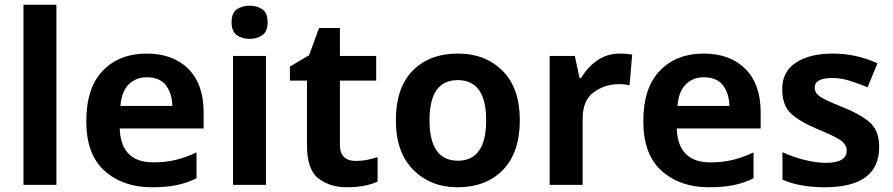

<svg xmlns="http://www.w3.org/2000/svg" viewBox="-20 -780 3768 810"><path d="M218 0H79V-760H218Z M598 -554Q484 -554 414 -482Q344 -410 344 -268Q344 -128 421.5 -59Q499 10 620 10Q681 10 725 1Q769 -8 809 -28V-137Q764 -116 721.5 -105.5Q679 -95 627 -95Q490 -95 485 -238H839V-307Q839 -425 774.5 -489.5Q710 -554 598 -554ZM599 -454Q654 -454 680 -420Q706 -386 707 -333H488Q493 -394 523 -424Q553 -454 599 -454Z M1033 -756Q1002 -756 979.5 -741Q957 -726 957 -686Q957 -647 979.5 -631.5Q1002 -616 1033 -616Q1064 -616 1086.5 -631.5Q1109 -647 1109 -686Q1109 -726 1086.5 -741Q1064 -756 1033 -756ZM1102 -544H963V0H1102Z M1482 -101Q1414 -101 1414 -169V-440H1567V-544H1414V-662H1326L1284 -547L1203 -499V-440H1275V-169Q1275 -64 1323.5 -27Q1372 10 1443 10Q1522 10 1573 -14V-117Q1551 -110 1528.5 -105.5Q1506 -101 1482 -101Z M2173 -273Q2173 -409 2100 -481.5Q2027 -554 1913 -554Q1791 -554 1720.5 -481.5Q1650 -409 1650 -273Q1650 -137 1723.5 -63.5Q1797 10 1910 10Q2031 10 2102 -63.5Q2173 -137 2173 -273ZM1792 -273Q1792 -442 1911 -442Q2031 -442 2031 -273Q2031 -102 1912 -102Q1792 -102 1792 -273Z M2595 -554Q2540 -554 2498 -524Q2456 -494 2432 -451H2425L2405 -544H2299V0H2438V-279Q2438 -357 2485 -391Q2532 -425 2590 -425Q2618 -425 2636 -420L2647 -550Q2621 -554 2595 -554Z M2948 -554Q2834 -554 2764 -482Q2694 -410 2694 -268Q2694 -128 2771.5 -59Q2849 10 2970 10Q3031 10 3075 1Q3119 -8 3159 -28V-137Q3114 -116 3071.5 -105.5Q3029 -95 2977 -95Q2840 -95 2835 -238H3189V-307Q3189 -425 3124.5 -489.5Q3060 -554 2948 -554ZM2949 -454Q3004 -454 3030 -420Q3056 -386 3057 -333H2838Q2843 -394 2873 -424Q2903 -454 2949 -454Z M3689 -160Q3689 -231 3647.5 -265.5Q3606 -300 3535 -328Q3462 -357 3439.5 -372.5Q3417 -388 3417 -410Q3417 -451 3491 -451Q3528 -451 3564 -439.5Q3600 -428 3640 -412L3682 -513Q3591 -554 3494 -554Q3396 -554 3338 -516Q3280 -478 3280 -404Q3280 -335 3317.5 -300.5Q3355 -266 3432 -234Q3512 -201 3532 -184Q3552 -167 3552 -145Q3552 -93 3464 -93Q3424 -93 3373.5 -105.5Q3323 -118 3281 -138V-22Q3355 10 3459 10Q3689 10 3689 -160Z"/></svg>

Font: Noto Sans UI
Style: Bold
Weight: 700
Designer: Monotype Design Team
Foundry: Monotype Imaging Inc.
Version: Version 1.901